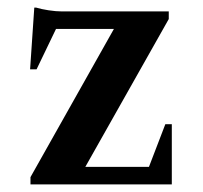

<svg xmlns="http://www.w3.org/2000/svg" viewBox="-20 -484 534 504"><path d="M60 0V-19L279 -408H127L76 -302H59L70 -464H75Q88 -460 107.5 -457Q127 -454 143 -454H423V-434L204 -46H371L414 -158H431V0Z"/></svg>

Font: Spectral SemiBold
Style: Regular
Weight: 600
Designer: Jean-Baptiste Levee
Foundry: Production Type
Version: Version 2.001